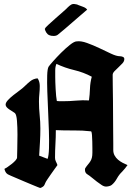

<svg xmlns="http://www.w3.org/2000/svg" viewBox="-20 -937 657 956"><path d="M362 -731Q383 -734 413.5 -723Q444 -712 474.5 -697.5Q505 -683 532.5 -670Q560 -657 577 -657Q584 -657 591.5 -654Q599 -651 599 -643Q599 -632 590 -622Q581 -612 570 -602Q559 -592 550 -582.5Q541 -573 541 -564Q541 -543 541.5 -509.5Q542 -476 542.5 -436.5Q543 -397 543 -356Q543 -315 543.5 -280.5Q544 -246 544 -221Q544 -196 544 -190Q544 -175 550.5 -163Q557 -151 567.5 -142Q578 -133 590.5 -126.5Q603 -120 615 -115Q609 -107 602.5 -98.5Q596 -90 588 -82Q573 -68 562 -48Q551 -28 536 -16Q531 -12 522.5 -10Q514 -8 508 -8Q498 -8 486.5 -15.5Q475 -23 462.5 -32.5Q450 -42 437.5 -52.5Q425 -63 415 -69Q403 -76 403 -92Q403 -94 403.5 -95.5Q404 -97 404 -99Q412 -111 418.5 -118.5Q425 -126 430 -134Q435 -142 437.5 -152Q440 -162 440 -177Q440 -184 440 -199.5Q440 -215 439.5 -232.5Q439 -250 438 -264.5Q437 -279 434 -283Q390 -288 346.5 -287.5Q303 -287 258 -289Q258 -254 256 -220Q254 -186 254 -151Q254 -141 258.5 -132.5Q263 -124 266 -115Q261 -108 252 -95.5Q243 -83 233.5 -69.5Q224 -56 216 -44Q208 -32 206 -27Q202 -17 199 -12.5Q196 -8 186 -3Q182 -1 180 -1Q179 -1 168 -5.5Q157 -10 140 -17Q123 -24 103 -32.5Q83 -41 65.5 -48.5Q48 -56 35 -61.5Q22 -67 19 -69Q11 -74 7.5 -81Q4 -88 2 -96Q8 -99 18.5 -106Q29 -113 39.5 -121.5Q50 -130 57.5 -138.5Q65 -147 65 -153Q65 -163 66 -196Q67 -229 67 -266.5Q67 -304 64.5 -335.5Q62 -367 54 -374Q49 -378 41.5 -382.5Q34 -387 26.5 -392Q19 -397 13.5 -403Q8 -409 8 -416Q8 -426 19.5 -438.5Q31 -451 47 -463.5Q63 -476 78 -487Q93 -498 101 -506Q115 -520 130.5 -532.5Q146 -545 167 -547Q173 -539 175.5 -529Q178 -519 178 -509Q178 -489 176 -470Q174 -451 174 -431Q174 -397 177.5 -363.5Q181 -330 181 -297Q181 -263 179 -229.5Q177 -196 175 -162Q186 -158 196 -154Q206 -150 217 -146Q223 -162 224 -200Q225 -238 223.5 -285.5Q222 -333 219.5 -385Q217 -437 215.5 -482.5Q214 -528 215 -561.5Q216 -595 222 -605Q226 -611 244 -631.5Q262 -652 284 -674Q306 -696 328 -713.5Q350 -731 362 -731ZM261 -619Q255 -605 255 -586.5Q255 -568 255 -553Q255 -543 255.5 -527Q256 -511 257 -493.5Q258 -476 259.5 -459.5Q261 -443 263 -434Q271 -433 278 -433Q285 -433 293 -433Q326 -433 358.5 -436Q391 -439 423 -437Q427 -466 428 -496Q429 -526 437 -555Q396 -577 349.5 -588Q303 -599 261 -619ZM367 -913Q377 -909 392.5 -903.5Q408 -898 414 -889Q402 -879 382.5 -862Q363 -845 342 -827Q321 -809 301.5 -792Q282 -775 269 -765Q261 -758 247 -758Q233 -758 225 -762Q216 -766 210.5 -775Q205 -784 203 -793L205 -796Q206 -800 222 -814.5Q238 -829 257.5 -846.5Q277 -864 294.5 -879Q312 -894 317 -900Q326 -909 334.5 -914Q343 -919 356 -916Q359 -915 362 -915Q365 -915 367 -913Z"/></svg>

Font: Hand Textur
Style: Regular
Weight: 400
Designer: F. H. Ehmcke um 1935
Foundry: Peter Wiegel
Version: Version 1.000